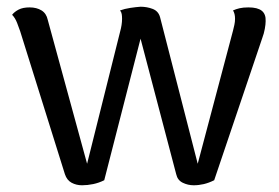

<svg xmlns="http://www.w3.org/2000/svg" viewBox="-20 -539 831 571"><path d="M224 12Q207 12 193 4.5Q179 -3 173 -21L40 -446Q37 -455 31 -470.5Q25 -486 16 -495Q23 -504 35.5 -510.5Q48 -517 68 -517Q89 -517 103.5 -508Q118 -499 122 -480L239 -52L338 -448Q340 -455 341.5 -464.5Q343 -474 343 -483Q343 -491 342 -497Q341 -503 337 -508Q351 -513 367.5 -515.5Q384 -518 398 -519Q417 -519 434 -512.5Q451 -506 456 -488L568 -52L673 -448Q675 -456 677 -465Q679 -474 679 -483Q679 -491 677.5 -497Q676 -503 673 -508Q682 -512 692.5 -514.5Q703 -517 719 -517Q746 -517 758.5 -507Q771 -497 770 -476Q770 -467 767.5 -453Q765 -439 760 -426L617 -3Q601 5 586 8.5Q571 12 556 12Q539 12 523.5 4.5Q508 -3 504 -21L398 -424L290 -3Q274 5 257 8.5Q240 12 224 12Z"/></svg>

Font: Arima Thin Medium
Style: Regular
Weight: 500
Version: Version 1.100